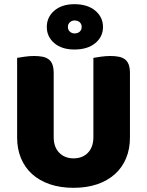

<svg xmlns="http://www.w3.org/2000/svg" viewBox="-20 -883 704 919"><path d="M602 -224Q602 -170 583.5 -125.5Q565 -81 530 -49.5Q495 -18 445 -1Q395 16 332 16Q269 16 219 -1Q169 -18 134 -49.5Q99 -81 80.5 -125.5Q62 -170 62 -224V-606Q73 -608 97 -611.5Q121 -615 143 -615Q166 -615 183.5 -611.5Q201 -608 213 -599Q225 -590 231 -574Q237 -558 237 -532V-227Q237 -179 263.5 -152Q290 -125 332 -125Q375 -125 401 -152Q427 -179 427 -227V-606Q438 -608 462 -611.5Q486 -615 508 -615Q531 -615 548.5 -611.5Q566 -608 578 -599Q590 -590 596 -574Q602 -558 602 -532ZM204 -754Q204 -801 240 -832Q276 -863 336 -863Q399 -863 436 -832Q473 -801 473 -754Q473 -707 436 -676.5Q399 -646 336 -646Q276 -646 240 -676.5Q204 -707 204 -754ZM305 -754Q305 -740 314.5 -731.5Q324 -723 337 -723Q352 -723 361.5 -731.5Q371 -740 371 -754Q371 -768 361.5 -776.5Q352 -785 337 -785Q324 -785 314.5 -776.5Q305 -768 305 -754Z"/></svg>

Font: Baloo Da
Style: Regular
Weight: 400
Designer: Noopur Datye and Ek Type
Foundry: Ek Type
Version: Version 1.443;PS 1.000;hotconv 16.6.51;makeotf.lib2.5.65220;